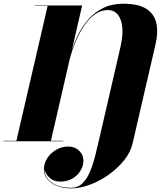

<svg xmlns="http://www.w3.org/2000/svg" viewBox="-64 -780 888 1060"><path d="M-44 -2.5H26.5L199 -747.5H129V-750H389.5L332.5 -502.5Q347 -548 370 -593.5Q393 -639 427 -676.5Q461 -714 507.8 -736.8Q554.5 -759.5 616.5 -759.5Q699 -759.5 743 -731.8Q787 -704 798.8 -653.5Q810.5 -603 794.5 -534.5L668 11.5Q657 60 621.2 104.8Q585.5 149.5 536 184.5Q486.5 219.5 432.2 239.8Q378 260 329 260Q281 260 244.2 243.8Q207.5 227.5 190 198.2Q172.5 169 181 131Q187.5 103 207 79.8Q226.5 56.5 254 42.8Q281.5 29 311.5 29Q353 29 378.2 57.8Q403.5 86.5 394 128Q384.5 169.5 350.2 196Q316 222.5 268.5 222.5Q231.5 222.5 208.2 200.2Q185 178 181 152Q180.5 197 219.8 226.8Q259 256.5 329 256.5Q366.5 256.5 391.8 231.5Q417 206.5 433.8 165.8Q450.5 125 462.5 76.2Q474.5 27.5 485.5 -20L600 -516Q622.5 -613 602.8 -668.8Q583 -724.5 531.5 -724.5Q493 -724.5 460 -700.8Q427 -677 400 -637Q373 -597 353 -548.8Q333 -500.5 320.5 -451.5L217 -2.5H285.5V0H-44Z"/></svg>

Font: Bodoni* 72pt Fatface
Style: Italic
Weight: 900
Italic angle: -13°
Version: Version 2.3